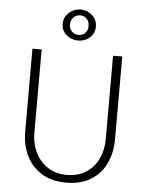

<svg xmlns="http://www.w3.org/2000/svg" viewBox="-61 -958 779 1018"><g transform="rotate(5 329.0 -448.5)"><path d="M139 -680H90V-239Q90 -167 118 -110Q146 -53 199.5 -20.5Q253 12 329 12Q407 12 460 -20.5Q513 -53 540.5 -110Q568 -167 568 -239V-680H519V-236Q519 -178 496.5 -131Q474 -84 431.5 -56.5Q389 -29 329 -29Q272 -29 229 -56.5Q186 -84 162.5 -131Q139 -178 139 -236ZM327 -909Q303 -909 283 -898Q263 -887 250.5 -868Q238 -849 238 -825Q238 -790 264.5 -767Q291 -744 327 -744Q351 -744 371 -754.5Q391 -765 403 -783.5Q415 -802 415 -825Q415 -849 403 -868Q391 -887 371 -898Q351 -909 327 -909ZM327 -774Q305 -774 291 -788.5Q277 -803 277 -825Q277 -848 291 -863Q305 -878 327 -878Q349 -878 362.5 -863Q376 -848 376 -825Q376 -803 362.5 -788.5Q349 -774 327 -774Z"/></g></svg>

Font: Catamaran Thin
Style: Regular
Weight: 100
Designer: Pria Ravichandran
Version: Version 2.000